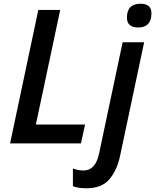

<svg xmlns="http://www.w3.org/2000/svg" viewBox="-20 -767 830 1027"><path d="M34 0 185 -714H302L172 -101H435L413 0ZM719 -620Q790 -620 790 -696Q790 -747 732 -747Q659 -747 659 -673Q659 -620 719 -620ZM443 240Q525 240 565.5 191.5Q606 143 622 68L751 -541H636L510 54Q491 145 427 145Q398 145 370 134V229Q397 240 443 240Z"/></svg>

Font: Noto Sans UI Medium
Style: Italic
Weight: 500
Italic angle: -12°
Designer: Monotype Design Team
Foundry: Monotype Imaging Inc.
Version: Version 1.901